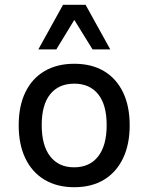

<svg xmlns="http://www.w3.org/2000/svg" viewBox="-20 -772 619 801"><path d="M290 9Q218 9 166 -22Q114 -53 86 -111Q58 -169 58 -249Q58 -330 86 -387.5Q114 -445 166 -475.5Q218 -506 290 -506Q362 -506 413.5 -475.5Q465 -445 493 -387.5Q521 -330 521 -249Q521 -169 493 -111Q465 -53 413.5 -22Q362 9 290 9ZM289 -74Q354 -74 389.5 -119.5Q425 -165 425 -250Q425 -335 389.5 -379Q354 -423 290 -423Q225 -423 189.5 -379Q154 -335 154 -250Q154 -165 189.5 -119.5Q225 -74 289 -74ZM140 -566 243 -752H337L440 -566H366L290 -689L215 -566Z"/></svg>

Font: Nunito Sans 7pt SemiCondensed Medium
Style: Regular
Weight: 500
Width: 4
Designer: Vernon Adams
Foundry: Vernon Adams
Version: Version 3.101;gftools[0.9.27]